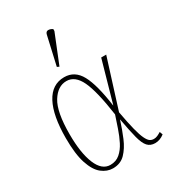

<svg xmlns="http://www.w3.org/2000/svg" viewBox="-195 -911 925 1028"><g transform="rotate(-30 267.5 -397.5)"><path d="M198 10Q162 10 130 -15Q98 -40 78.5 -98.5Q59 -157 59 -256Q59 -395 98.5 -469.5Q138 -544 214 -544Q279 -544 313 -481.5Q347 -419 366 -282H367L439 -536H470L375 -234Q388 -162 399 -119Q410 -76 420.5 -54Q431 -32 441.5 -24.5Q452 -17 466 -17Q478 -17 489 -22Q500 -27 511 -34L518 -15Q491 6 461 6Q432 6 415 -12.5Q398 -31 386.5 -75Q375 -119 361 -197H360Q344 -146 324 -98.5Q304 -51 274.5 -20.5Q245 10 198 10ZM195 -13Q230 -13 254.5 -34Q279 -55 296 -88.5Q313 -122 326 -160.5Q339 -199 351 -235Q329 -389 298 -454.5Q267 -520 214 -520Q160 -520 123.5 -461Q87 -402 87 -265Q87 -148 115 -80.5Q143 -13 195 -13ZM221 -605 208 -611 248 -787Q252 -805 266 -805Q280 -805 293 -796V-784Z"/></g></svg>

Font: Noto Serif Condensed Thin
Style: Regular
Weight: 100
Width: 3
Designer: Monotype Design Team
Foundry: Monotype Imaging Inc.
Version: Version 2.013; ttfautohint (v1.8.4.7-5d5b)